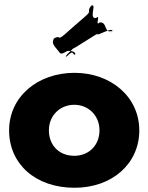

<svg xmlns="http://www.w3.org/2000/svg" viewBox="-20 -872 701 907"><path d="M259 -627C243 -649 220 -665 234 -688C258 -710 209 -668 234 -690C270 -710 247 -677 284 -708C308 -730 355 -770 380 -792C420 -826 385 -810 411 -846C435 -868 389 -824 414 -846C437 -854 398 -781 434 -787C458 -809 426 -744 451 -766C489 -770 470 -709 510 -727C534 -749 485 -702 510 -724C518 -748 434 -700 440 -710C464 -732 304 -624 329 -646C329 -646 274 -596 296 -606C320 -628 319 -628 330 -614C343 -611 336 -636 298 -631C269 -614 266 -617 259 -627ZM23 -256C23 -98 147 15 332 15C509 15 638 -98 638 -256C638 -416 502 -528 332 -528C159 -528 23 -416 23 -256ZM211 -256C211 -327 264 -377 331 -377C397 -377 450 -327 450 -256C450 -186 400 -136 331 -136C259 -136 211 -186 211 -256Z"/></svg>

Font: Hussar Przerywany
Style: Regular
Weight: 400
Foundry: Cannot Into Space Fonts
Version: Version 0.982